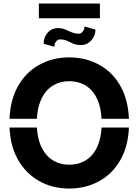

<svg xmlns="http://www.w3.org/2000/svg" viewBox="-20 -1064 789 1093"><path d="M34.2 -387.7Q38.6 -491.7 78.6 -566.4Q123 -649.9 200.7 -693.4Q277.8 -737.3 374 -737.3Q470.7 -737.3 547.9 -693.4Q625.5 -649.9 669.9 -566.4Q709.5 -491.2 713.9 -387.7H558.1Q555.2 -448.7 536.1 -493.7Q513.7 -546.9 471.7 -574.2Q430.2 -601.6 374 -601.6Q318.8 -601.6 277.3 -574.2Q235.8 -547.4 212.4 -493.7Q192.9 -447.8 189.9 -387.7ZM200.7 -34.7Q123 -79.1 78.6 -162.1Q38.6 -235.8 34.2 -337.9H189.9Q193.8 -277.3 212.4 -233.9Q236.3 -180.7 277.3 -153.8Q318.8 -126.5 374 -126.5Q430.2 -126.5 471.7 -153.8Q513.2 -180.7 536.1 -233.9Q554.7 -277.8 558.1 -337.9H713.9Q709.5 -235.8 669.9 -161.6Q625.5 -78.1 547.9 -34.7Q470.7 9.3 374 9.3Q277.3 9.3 200.7 -34.7ZM460.9 -913.1 523.4 -895.5Q523.4 -859.9 499.3 -833.5Q475.1 -807.1 440.4 -807.6Q414.6 -807.6 395.5 -815.9Q389.2 -818.8 377.4 -824.5Q365.7 -830.1 359.6 -832.8Q353.5 -835.4 343.3 -837.6Q333 -839.8 322.3 -839.8Q308.6 -839.8 298.8 -827.4Q289.1 -814.9 289.6 -797.9L228.5 -814.9Q228 -851.1 251.2 -877.7Q274.4 -904.3 309.6 -903.8Q331.5 -904.3 350.6 -896.5Q354.5 -894.5 365 -889.9Q375.5 -885.3 380.9 -883.1Q386.2 -880.9 395 -877.7Q403.8 -874.5 411.6 -873.3Q419.4 -872.1 427.2 -872.1Q440.9 -872.1 450.9 -884Q460.9 -896 460.9 -913.1ZM201.2 -1043.9H548.8V-960H201.2Z"/></svg>

Font: Inter Tight Stencil
Style: Bold
Weight: 700
Designer: Rasmus Andersson
Foundry: rsms
Version: Version 3.004;Glyphs 3.1.2 (3151)